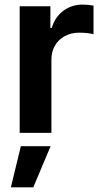

<svg xmlns="http://www.w3.org/2000/svg" viewBox="-20 -573 442 828"><path d="M64.9 0V-545.9H197.3V-452.6H203.1Q218.3 -501.5 254.2 -527.3Q290 -553.2 336.4 -553.2Q347.7 -553.2 360.6 -552Q373.5 -550.8 383.3 -548.8V-425.3Q374.5 -428.2 356.4 -430.2Q338.4 -432.1 321.8 -432.1Q287.1 -432.1 259.8 -417.5Q232.4 -402.8 217 -376.5Q201.7 -350.1 201.7 -315.9V0ZM26.9 234.9 69.8 57.6H198.2L123.5 234.9Z"/></svg>

Font: Inter Cardless
Style: Bold
Weight: 700
Designer: Rasmus Andersson
Foundry: rsms
Version: Version 4.001;git-9221beed3